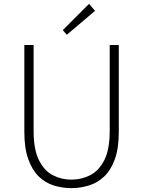

<svg xmlns="http://www.w3.org/2000/svg" viewBox="-20 -961 740 994"><path d="M349 13Q303 13 259 -0.5Q215 -14 181 -47Q147 -80 126.5 -136.5Q106 -193 106 -278V-728H154V-284Q154 -187 181.5 -132Q209 -77 253.5 -54Q298 -31 349 -31Q402 -31 447 -54Q492 -77 520 -132Q548 -187 548 -284V-728H595V-278Q595 -193 574.5 -136.5Q554 -80 519 -47Q484 -14 439.5 -0.5Q395 13 349 13ZM326 -781 305 -805 441 -941 472 -905Z"/></svg>

Font: Noto Sans SC ExtraLight
Style: Regular
Weight: 250
Designer: Ryoko NISHIZUKA 西塚涼子 (kana, bopomofo & ideographs); Paul D. Hunt (Latin, Greek & Cyrillic); Sandoll Communications 산돌커뮤니
Foundry: Adobe
Version: Version 2.004-H2;hotconv 1.0.118;makeotfexe 2.5.65603